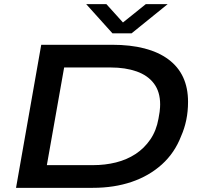

<svg xmlns="http://www.w3.org/2000/svg" viewBox="-20 -902 975 922"><path d="M57 0 178 -687H518Q694 -687 788.5 -617Q883 -547 883 -413Q883 -367 874.5 -326Q866 -285 850 -249Q819 -168 757.5 -112.5Q696 -57 612 -28.5Q528 0 426 0ZM205 -109H427Q485 -109 537 -122Q589 -135 631 -162.5Q673 -190 702 -232.5Q731 -275 741 -332Q745 -352 746.5 -364.5Q748 -377 748.5 -385.5Q749 -394 749 -401Q749 -461 719.5 -500.5Q690 -540 636 -559Q582 -578 511 -578H288ZM785 -882 612 -742H520L394 -882H491L594 -768H538L680 -882Z"/></svg>

Font: Archivo Expanded Medium
Style: Italic
Weight: 500
Width: 7
Italic angle: -10°
Designer: Hector Gatti
Foundry: Omnibus-Type
Version: Version 2.001